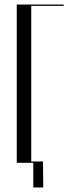

<svg xmlns="http://www.w3.org/2000/svg" viewBox="-20 -719 304 848"><path d="M54 0H127V109H171L170 -6H118V-693H261V-699H54Z"/></svg>

Font: Moniqa Display
Style: Regular
Weight: 400
Designer: Rajesh Rajput
Foundry: Rajesh Rajput
Version: Version 1.000